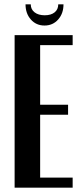

<svg xmlns="http://www.w3.org/2000/svg" viewBox="-20 -860 375 880"><path d="M313 -699V-653H164V-380H292V-334H164V-46H313V0H47V-699ZM247 -840H271Q271 -798 246.5 -770.5Q222 -743 184 -743Q146 -743 121.5 -770.5Q97 -798 97 -840H121Q121 -817 138.5 -803.5Q156 -790 185 -790Q214 -790 230.5 -803.5Q247 -817 247 -840Z"/></svg>

Font: Moniqa ExtBd Paragraph
Style: Regular
Weight: 800
Designer: Rajesh Rajput
Foundry: Rajesh Rajput
Version: Version 1.000